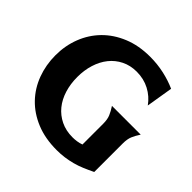

<svg xmlns="http://www.w3.org/2000/svg" viewBox="-187 -886 1072 1072"><g transform="rotate(45 349.0 -350.0)"><path d="M642 -43Q611 -28 582.5 -16Q554 -4 525.5 3.5Q497 11 468 15Q439 19 407 19Q316 19 245.5 -10Q175 -39 126.5 -89.5Q78 -140 53 -207.5Q28 -275 28 -351Q28 -427 54 -494Q80 -561 129 -611Q178 -661 248.5 -690Q319 -719 408 -719Q466 -719 519.5 -707Q573 -695 617 -675L591 -517Q561 -559 515.5 -583Q470 -607 414 -607Q364 -607 324 -587Q284 -567 256.5 -532.5Q229 -498 214.5 -451.5Q200 -405 200 -351Q200 -297 214.5 -250Q229 -203 257 -168.5Q285 -134 326 -114Q367 -94 419 -94Q436 -94 453 -96.5Q470 -99 487 -105V-268Q487 -303 477.5 -325.5Q468 -348 451 -374H678Q661 -348 651.5 -325.5Q642 -303 642 -268Z"/></g></svg>

Font: LT Museum
Style: Bold
Weight: 700
Designer: Daniel Lyons
Foundry: LyonsType
Version: Version 1.010